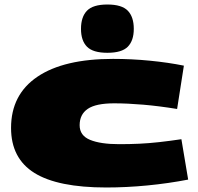

<svg xmlns="http://www.w3.org/2000/svg" viewBox="-20 -821 879 851"><path d="M29 -254Q29 -402 146 -481Q263 -560 481 -560Q563 -560 644.5 -552Q726 -544 795 -530L765 -338Q685 -351 615 -357Q545 -363 486 -363Q405 -363 369 -338.5Q333 -314 333 -266Q333 -220 379.5 -201Q426 -182 508 -182Q555 -182 597.5 -184Q640 -186 685 -191Q730 -196 784 -204L814 -25Q726 -8 633 1Q540 10 451 10Q236 10 132.5 -54.5Q29 -119 29 -254ZM456 -587Q392 -587 365.5 -614Q339 -641 339 -693Q339 -746 365.5 -773.5Q392 -801 456 -801Q520 -801 546.5 -773.5Q573 -746 573 -693Q573 -641 546.5 -614Q520 -587 456 -587Z"/></svg>

Font: Georama ExtraExtended Black
Style: Regular
Weight: 900
Width: 8
Designer: Jean-Baptiste Levee
Foundry: Production Type
Version: Version 1.000